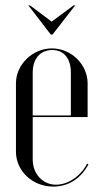

<svg xmlns="http://www.w3.org/2000/svg" viewBox="-20 -682 379 710"><path d="M85 -662 168 -554H174L258 -662H252L171 -602L91 -662ZM39 -374V-121C39 -50 100 8 177 8C233 8 279 -22 307 -74L302 -77C279 -31 232 1 187 1C138 1 101 -39 101 -92V-249H304V-374C304 -443 244 -503 172 -503C100 -503 39 -443 39 -374ZM101 -255V-414C101 -465 129 -497 173 -497C216 -497 242 -466 242 -414V-255Z"/></svg>

Font: Moniqa Display
Style: Regular
Weight: 400
Designer: Rajesh Rajput
Foundry: Rajesh Rajput
Version: Version 1.000